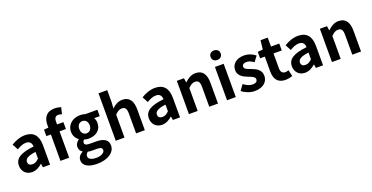

<svg xmlns="http://www.w3.org/2000/svg" viewBox="-30 -1802 5885 3035"><g transform="rotate(-20 2912.0 -284.5)"><path d="M216 14C281 14 337 -17 385 -60H390L400 0H520V-327C520 -489 447 -574 305 -574C217 -574 137 -540 72 -500L124 -402C176 -433 226 -456 278 -456C347 -456 371 -414 373 -359C148 -335 51 -272 51 -153C51 -57 116 14 216 14ZM265 -101C222 -101 191 -120 191 -164C191 -215 236 -252 373 -268V-156C338 -121 307 -101 265 -101Z M619 -444H695V0H841V-444H948V-560H841V-608C841 -670 866 -696 909 -696C929 -696 950 -692 969 -683L996 -793C971 -803 933 -812 889 -812C749 -812 695 -721 695 -605V-559L619 -553Z M1225 243C1412 243 1530 157 1530 44C1530 -54 1456 -96 1321 -96H1225C1160 -96 1137 -112 1137 -141C1137 -165 1147 -177 1161 -190C1186 -181 1212 -177 1233 -177C1354 -177 1450 -240 1450 -367C1450 -402 1439 -433 1425 -452H1520V-560H1319C1295 -568 1266 -574 1233 -574C1115 -574 1008 -503 1008 -372C1008 -306 1044 -253 1083 -225V-221C1049 -197 1021 -158 1021 -117C1021 -70 1042 -41 1072 -22V-17C1019 12 992 52 992 99C992 198 1093 243 1225 243ZM1233 -268C1185 -268 1146 -305 1146 -372C1146 -437 1184 -473 1233 -473C1283 -473 1322 -437 1322 -372C1322 -305 1283 -268 1233 -268ZM1247 149C1166 149 1114 123 1114 77C1114 53 1125 31 1150 11C1171 16 1194 18 1227 18H1296C1356 18 1389 29 1389 69C1389 112 1332 149 1247 149Z M1625 0H1772V-385C1813 -426 1843 -448 1888 -448C1943 -448 1967 -418 1967 -331V0H2114V-349C2114 -490 2062 -574 1941 -574C1865 -574 1809 -534 1765 -492L1772 -597V-798H1625Z M2402 14C2467 14 2523 -17 2571 -60H2576L2586 0H2706V-327C2706 -489 2633 -574 2491 -574C2403 -574 2323 -540 2258 -500L2310 -402C2362 -433 2412 -456 2464 -456C2533 -456 2557 -414 2559 -359C2334 -335 2237 -272 2237 -153C2237 -57 2302 14 2402 14ZM2451 -101C2408 -101 2377 -120 2377 -164C2377 -215 2422 -252 2559 -268V-156C2524 -121 2493 -101 2451 -101Z M2856 0H3003V-385C3044 -426 3074 -448 3119 -448C3174 -448 3198 -418 3198 -331V0H3345V-349C3345 -490 3293 -574 3172 -574C3096 -574 3039 -534 2990 -486H2987L2976 -560H2856Z M3497 0H3644V-560H3497ZM3571 -651C3621 -651 3656 -682 3656 -731C3656 -779 3621 -811 3571 -811C3519 -811 3486 -779 3486 -731C3486 -682 3519 -651 3571 -651Z M3961 14C4106 14 4184 -64 4184 -163C4184 -266 4102 -304 4028 -332C3968 -354 3917 -369 3917 -410C3917 -442 3941 -464 3992 -464C4033 -464 4072 -444 4112 -416L4178 -505C4132 -541 4069 -574 3988 -574C3860 -574 3779 -503 3779 -403C3779 -309 3858 -266 3929 -239C3988 -216 4046 -197 4046 -155C4046 -120 4021 -96 3965 -96C3912 -96 3865 -119 3815 -157L3748 -64C3804 -18 3886 14 3961 14Z M4478 14C4527 14 4566 2 4597 -7L4572 -114C4557 -108 4535 -102 4517 -102C4467 -102 4440 -132 4440 -196V-444H4579V-560H4440V-711H4319L4302 -560L4215 -553V-444H4294V-195C4294 -71 4345 14 4478 14Z M4808 14C4873 14 4929 -17 4977 -60H4982L4992 0H5112V-327C5112 -489 5039 -574 4897 -574C4809 -574 4729 -540 4664 -500L4716 -402C4768 -433 4818 -456 4870 -456C4939 -456 4963 -414 4965 -359C4740 -335 4643 -272 4643 -153C4643 -57 4708 14 4808 14ZM4857 -101C4814 -101 4783 -120 4783 -164C4783 -215 4828 -252 4965 -268V-156C4930 -121 4899 -101 4857 -101Z M5262 0H5409V-385C5450 -426 5480 -448 5525 -448C5580 -448 5604 -418 5604 -331V0H5751V-349C5751 -490 5699 -574 5578 -574C5502 -574 5445 -534 5396 -486H5393L5382 -560H5262Z"/></g></svg>

Font: Noto Sans JP
Style: Bold
Weight: 700
Designer: Ryoko NISHIZUKA 西塚涼子 (kana, bopomofo & ideographs); Paul D. Hunt (Latin, Greek & Cyrillic); Sandoll Communications 산돌커뮤니
Foundry: Adobe
Version: Version 2.004;hotconv 1.0.118;makeotfexe 2.5.65603